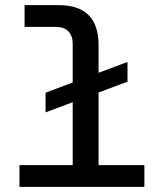

<svg xmlns="http://www.w3.org/2000/svg" viewBox="-20 -730 640 750"><path d="M56 0V-85H264V-559Q264 -590 247 -607.5Q230 -625 198 -625H76V-710H209Q365 -710 365 -554V-85H544V0ZM158 -291V-368L478 -488V-411Z"/></svg>

Font: Geist Mono Medium
Style: Regular
Weight: 500
Monospace: yes
Designer: Basement.studio, Andrés Briganti, Mateo Zaragoza
Foundry: Basement.studio, Vercel, Andrés Briganti, Guido Ferreyra, Mateo Zaragoza
Version: Version 1.500; ttfautohint (v1.8.4.7-5d5b)